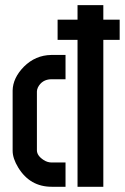

<svg xmlns="http://www.w3.org/2000/svg" viewBox="-20 -714 478 734"><path d="M28.3 -137.7V-368.2Q29.3 -416 71.3 -459Q115.2 -502.9 175.8 -503.9H230.5V-411.1H175.8Q140.6 -410.2 125 -379.9Q121.1 -371.1 121.1 -364.3V-139.6Q121.1 -119.1 146.5 -102.5Q161.1 -92.8 177.7 -92.8H230.5V0H177.7Q94.7 0 49.8 -73.2Q28.3 -108.4 28.3 -137.7ZM200.2 -561.5V-638.7H276.4V-694.3H375V-638.7H437.5V-561.5H375V0H276.4V-561.5Z"/></svg>

Font: Post No Bills Colombo
Style: Bold
Weight: 700
Designer: Kosala Senevirathne, Siva Puranthara, Lasantha Premarathna, Tharique Azeez
Foundry: Mooniak
Version: Version 1.220 ; ttfautohint (v1.6)